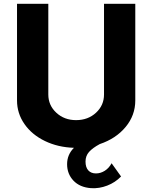

<svg xmlns="http://www.w3.org/2000/svg" viewBox="-20 -770 804 1013"><path d="M528.8 -750H693.8V-240.2Q693.8 -161.6 642.8 -100.1Q591.8 -38.6 506.3 -9.8Q468.3 10.7 449.7 31.7Q431.2 52.7 431.2 82.5Q431.2 112.8 445.8 128.9Q460.4 145 486.3 145Q510.7 145 533 130.9Q555.2 116.7 568.8 91.3L618.7 161.1Q587.9 192.9 545.7 209.2Q503.4 225.6 460 222.7Q400.9 218.3 367.4 182.9Q334 147.5 334 96.2Q334 45.9 370.1 9.8Q286.1 7.3 217.3 -25.9Q148.4 -59.1 109.1 -115.5Q69.8 -171.9 69.8 -240.2V-750H234.9V-271.5Q234.9 -214.4 277.1 -175.3Q319.3 -136.2 381.3 -136.2Q444.3 -136.2 486.6 -175.3Q528.8 -214.4 528.8 -271.5Z"/></svg>

Font: Now
Style: Bold
Weight: 700
Designer: Alfredo Marco Pradil
Foundry: Alfredo Marco Pradil
Version: Version 1.002;PS 001.002;hotconv 1.0.88;makeotf.lib2.5.64775